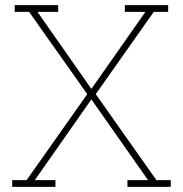

<svg xmlns="http://www.w3.org/2000/svg" viewBox="-20 -731 716 751"><path d="M337.4 -342.3 116.2 -26.4H196.8V0H27.8V-26.4H84L321.3 -362.8L93.8 -684.6H37.6V-710.9H207.5V-684.6H126.5L337.4 -383.3L548.8 -684.6H468.3V-710.9H637.7V-684.6H581.5L354.5 -362.8L591.8 -26.4H647.9V0H478.5V-26.4H559.1Z"/></svg>

Font: Suwannaphum Thin
Style: Regular
Weight: 100
Designer: Danh Hong
Version: Version 8.002; ttfautohint (v1.8.3)